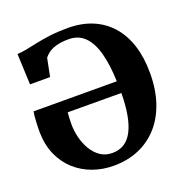

<svg xmlns="http://www.w3.org/2000/svg" viewBox="-135 -875 973 1008"><g transform="rotate(-20 352.0 -371.0)"><path d="M332 11Q270 11 215.2 -8.8Q160.5 -28.5 118.2 -66.5Q76 -104.5 51.2 -159.8Q26.5 -215 25 -286Q25 -317 26.8 -349.8Q28.5 -382.5 32.5 -401.5L497 -400.5Q494 -491.5 476.8 -557.2Q459.5 -623 424.5 -658.8Q389.5 -694.5 334 -694.5Q292 -694.5 264 -686.2Q236 -678 219.8 -665.5Q203.5 -653 195.5 -641.5L175.5 -541H63.5L56 -713.5Q80.5 -714 108.8 -719.8Q137 -725.5 172 -733Q207 -740.5 250.8 -746Q294.5 -751.5 350 -751.5Q426.5 -751.5 486.8 -726.5Q547 -701.5 589.2 -654Q631.5 -606.5 653.8 -538Q676 -469.5 676 -382.5Q676 -289.5 651 -216.5Q626 -143.5 580.5 -93Q535 -42.5 472 -15.8Q409 11 332 11ZM348 -54.5Q386.5 -54.5 414.8 -72.8Q443 -91 461.2 -126.8Q479.5 -162.5 488.8 -214.8Q498 -267 498.5 -334.5L199 -335.5Q198 -322 197 -306Q196 -290 196 -269.5Q196 -233.5 205.2 -195.8Q214.5 -158 233.2 -126Q252 -94 280.5 -74.2Q309 -54.5 348 -54.5Z"/></g></svg>

Font: Merriweather 48pt ExtraBold
Style: Regular
Weight: 800
Version: Version 2.100